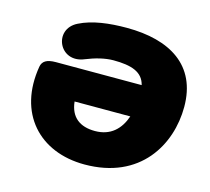

<svg xmlns="http://www.w3.org/2000/svg" viewBox="-100 -801 1021 932"><g transform="rotate(15 410.0 -335.0)"><path d="M399 12C679 12 795 -193 795 -383C795 -592 644 -682 427 -682C340 -682 255 -672 190 -639C83 -586 150 -432 269 -482C313 -500 362 -513 405 -513C496 -513 553 -494 568 -432H137C91 -432 70 -418 65 -390C24 -147 172 12 399 12ZM274 -271H554C531 -204 485 -158 406 -158C331 -158 282 -193 274 -271Z"/></g></svg>

Font: SN Pro Black
Style: Italic
Weight: 900
Italic angle: -9°
Designer: Tobias Whetton
Foundry: Supernotes
Version: Version 1.001;Glyphs 3.2 (3249)